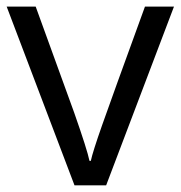

<svg xmlns="http://www.w3.org/2000/svg" viewBox="-20 -555 541 575"><path d="M203.1 0 0 -535.2H86.9L202.1 -217.8Q241.2 -106.4 248 -73.2H252Q257.3 -99.1 285.9 -180.4Q314.5 -261.7 414.1 -535.2H501L297.9 0Z"/></svg>

Font: f07869316
Style: Regular
Weight: 400
Foundry: Ascender Corporation
Version: Version 1.10